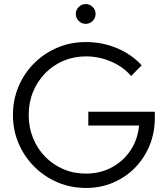

<svg xmlns="http://www.w3.org/2000/svg" viewBox="-20 -919 828 950"><path d="M406 11Q330 11 264.5 -17Q199 -45 149.5 -94.5Q100 -144 72 -209.5Q44 -275 44 -350Q44 -425 71.5 -490.5Q99 -556 148.5 -605.5Q198 -655 263.5 -683Q329 -711 405 -711Q486 -711 558 -681Q630 -651 681 -596L629 -543Q589 -589 529.5 -614.5Q470 -640 405 -640Q345 -640 293.5 -618Q242 -596 203.5 -556.5Q165 -517 143.5 -464.5Q122 -412 122 -350Q122 -289 143.5 -236Q165 -183 203.5 -143.5Q242 -104 293.5 -82Q345 -60 405 -60Q476 -60 533.5 -91Q591 -122 626.5 -176Q662 -230 668 -298H417V-366H746V-335Q746 -262 720 -199Q694 -136 648 -89Q602 -42 540 -15.5Q478 11 406 11ZM404 -801Q384 -801 369.5 -815.5Q355 -830 355 -850Q355 -870 369.5 -884.5Q384 -899 404 -899Q424 -899 438.5 -884.5Q453 -870 453 -850Q453 -830 438.5 -815.5Q424 -801 404 -801Z"/></svg>

Font: Red Hat Display Variable
Style: Regular
Weight: 400
Designer: Pentagram, MCKL
Foundry: Pentagram, MCKL
Version: Version 1.021